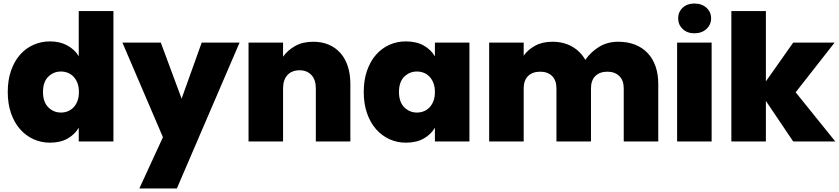

<svg xmlns="http://www.w3.org/2000/svg" viewBox="-20 -803 4763 1090"><path d="M24 -281Q24 -348 42.5 -401.5Q61 -455 93.5 -492Q126 -529 170 -548.5Q214 -568 264 -568Q320 -568 362 -545Q404 -522 427 -484V-740H624V0H427V-78Q405 -40 364 -16.5Q323 7 263 7Q213 7 169.5 -13Q126 -33 93.5 -70Q61 -107 42.5 -160.5Q24 -214 24 -281ZM428 -281Q428 -309 420 -330.5Q412 -352 398 -367Q384 -382 365.5 -389.5Q347 -397 326 -397Q284 -397 254 -367.5Q224 -338 224 -281Q224 -224 254 -194Q284 -164 326 -164Q347 -164 365.5 -171.5Q384 -179 398 -194Q412 -209 420 -230.5Q428 -252 428 -281Z M1125 -561H1340L984 267H771L905 -24L675 -561H893L1011 -243Z M1773 -301Q1773 -350 1748 -377Q1723 -404 1681 -404Q1637 -404 1612 -377Q1587 -350 1587 -301V0H1391V-561H1587V-481Q1612 -517 1655 -541.5Q1698 -566 1758 -566Q1807 -566 1846 -549.5Q1885 -533 1912.5 -502Q1940 -471 1954.5 -426.5Q1969 -382 1969 -327V0H1773Z M2045 -281Q2045 -348 2063.5 -401.5Q2082 -455 2114.5 -492Q2147 -529 2190.5 -548.5Q2234 -568 2284 -568Q2344 -568 2385.5 -544.5Q2427 -521 2449 -483V-561H2645V0H2449V-78Q2427 -40 2385.5 -16.5Q2344 7 2284 7Q2234 7 2190.5 -13Q2147 -33 2114.5 -70Q2082 -107 2063.5 -160.5Q2045 -214 2045 -281ZM2449 -281Q2449 -309 2441 -330.5Q2433 -352 2419 -367Q2405 -382 2386.5 -389.5Q2368 -397 2347 -397Q2305 -397 2275 -367.5Q2245 -338 2245 -281Q2245 -224 2275 -194Q2305 -164 2347 -164Q2368 -164 2386.5 -171.5Q2405 -179 2419 -194Q2433 -209 2441 -230.5Q2449 -252 2449 -281Z M3521 -301Q3521 -347 3495.5 -371.5Q3470 -396 3428 -396Q3385 -396 3360 -371.5Q3335 -347 3335 -301V0H3139V-301Q3139 -347 3114 -371.5Q3089 -396 3047 -396Q3003 -396 2978 -371.5Q2953 -347 2953 -301V0H2757V-561H2953V-487Q2977 -521 3018 -543.5Q3059 -566 3116 -566Q3179 -566 3227 -539Q3275 -512 3303 -463Q3332 -506 3379.5 -536Q3427 -566 3490 -566Q3543 -566 3585 -549.5Q3627 -533 3656.5 -502Q3686 -471 3701.5 -426.5Q3717 -382 3717 -327V0H3521Z M3824 -561H4020V0H3824ZM3922 -614Q3881 -614 3855.5 -638.5Q3830 -663 3830 -699Q3830 -735 3855.5 -759Q3881 -783 3922 -783Q3964 -783 3990.5 -759Q4017 -735 4017 -699Q4017 -663 3990.5 -638.5Q3964 -614 3922 -614Z M4132 -740H4328V-341L4483 -561H4718L4497 -279L4722 0H4483L4328 -230V0H4132Z"/></svg>

Font: SVN-Poppins ExtraBold
Style: Regular
Weight: 800
Designer: Ninad Kale (Devanagari), Jonny Pinhorn (Latin)
Foundry: Indian Type Foundry
Version: Version 3.002 2017; ttfautohint (v1.8.3)